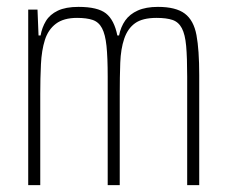

<svg xmlns="http://www.w3.org/2000/svg" viewBox="-20 -538 657 558"><path d="M62 0V-510H89L92 -435H98Q102 -458 113.5 -477Q125 -496 148 -507Q171 -518 208 -518Q264 -518 288 -499Q312 -480 321 -435H326Q331 -460 344 -478.5Q357 -497 380.5 -507.5Q404 -518 439 -518Q491 -518 517 -498.5Q543 -479 551 -436Q559 -393 559 -320V0H524V-315Q524 -371 521 -404.5Q518 -438 508.5 -456Q499 -474 481.5 -480Q464 -486 435 -486Q394 -486 372.5 -470.5Q351 -455 341 -425.5Q331 -396 329.5 -355.5Q328 -315 328 -264V0H293V-315Q293 -371 289.5 -404.5Q286 -438 276.5 -456Q267 -474 249.5 -480Q232 -486 204 -486Q165 -486 142.5 -469Q120 -452 110.5 -422Q101 -392 99 -351.5Q97 -311 97 -264V0Z"/></svg>

Font: Saira ExtraCondensed Thin
Style: Regular
Weight: 250
Width: 2
Designer: Hector Gatti with collaboration of the Omnibus-Type team
Foundry: Omnibus-Type
Version: Version 1.101